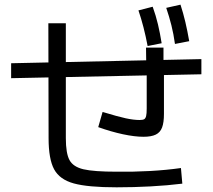

<svg xmlns="http://www.w3.org/2000/svg" viewBox="-20 -802 904 816"><path d="M186.5 -214.8 185.5 -703.1H259.8V-214.8Q259.8 -150.4 275.4 -121.6Q291 -92.8 335 -82.5Q378.9 -72.3 475.6 -72.3Q545.9 -71.3 616.7 -75.2Q687.5 -79.1 749 -87.9L754.9 -21.5Q692.4 -13.7 620.1 -9.8Q547.9 -5.9 475.6 -5.9Q353.5 -5.9 293.5 -22.5Q233.4 -39.1 210 -82.5Q186.5 -126 186.5 -214.8ZM27.3 -533.2 835.9 -550.8V-486.3L27.3 -469.7ZM397.5 -261.7 416 -326.2Q480.5 -306.6 514.2 -299.3Q547.9 -292 573.2 -292Q586.9 -292 592.8 -295.4Q598.6 -298.8 601.1 -309.1Q603.5 -319.3 603.5 -340.8V-521.5H601.6L600.6 -599.6H674.8V-520.5H676.8V-318.4Q676.8 -281.2 668.9 -260.3Q661.1 -239.3 642.1 -230Q623 -220.7 589.8 -220.7Q552.7 -220.7 502.4 -231.4Q452.1 -242.2 397.5 -261.7ZM568.4 -757.8 628.9 -773.4Q642.6 -735.4 651.4 -698.2Q660.2 -661.1 667 -618.2L607.4 -606.4Q591.8 -689.5 568.4 -757.8ZM686.5 -768.6 747.1 -782.2Q758.8 -746.1 767.6 -709Q776.4 -671.9 784.2 -627L723.6 -615.2Q717.8 -657.2 708.5 -694.3Q699.2 -731.4 686.5 -768.6Z"/></svg>

Font: Pretendard GOV Variable
Style: Regular
Weight: 400
Designer: Base glyphs from Inter by Rasmus Andersson; Hangul glyphs from Noto Sans CJK(Source Han Sans) by Jang Soo-young and Kang
Foundry: Kil Hyung-jin
Version: Version 1.307;Glyphs 3.2 (3192)